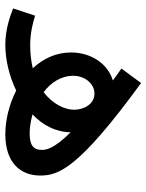

<svg xmlns="http://www.w3.org/2000/svg" viewBox="68 -624 564 741"><g transform="rotate(90 350.5 -254.0)"><path d="M499 8C609 8 658 -51 658 -127C658 -198 630 -276 301 -516L245 -440C261 -429 277 -418 291 -407C224 -387 183 -320 183 -246C183 -187 207 -138 244 -98C218 -92 189 -88 155 -88C107 -88 66 -99 41 -107L13 -22C45 -10 93 8 154 8C208 8 272 -6 330 -34C383 -7 444 8 499 8ZM273 -255C273 -296 301 -336 342 -336C382 -336 404 -296 404 -257C404 -222 382 -174 336 -140C299 -168 273 -207 273 -255ZM559 -132C559 -100 540 -86 496 -86C472 -86 447 -90 422 -97C463 -136 490 -185 491 -244C558 -177 559 -147 559 -132Z"/></g></svg>

Font: Noto Sans Arabic UI Md
Style: Regular
Weight: 500
Designer: Monotype Design Team, Nadine Chahine and Nizar Qandah
Foundry: Monotype Imaging Inc.
Version: Version 2.010